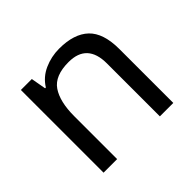

<svg xmlns="http://www.w3.org/2000/svg" viewBox="-131 -713 880 880"><g transform="rotate(-45 309.0 -273.0)"><path d="M343 -546Q439 -546 488 -499.5Q537 -453 537 -349V0H450V-343Q450 -472 330 -472Q241 -472 207 -422Q173 -372 173 -278V0H85V-536H156L169 -463H174Q200 -505 246 -525.5Q292 -546 343 -546Z"/></g></svg>

Font: Noto Sans Old Sogdian
Style: Regular
Weight: 400
Designer: Monotype Design Team
Foundry: Monotype Imaging Inc.
Version: Version 2.002; ttfautohint (v1.8.4.7-5d5b)